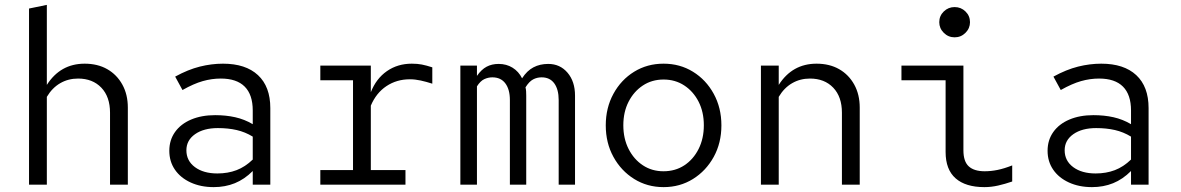

<svg xmlns="http://www.w3.org/2000/svg" viewBox="-20 -757 4840 787"><path d="M99 0V-722L172 -737V-409Q227.6 -496 327 -496Q380.2 -496 419.6 -473.5Q459 -451 481.5 -410.3Q504 -369.6 504 -316V0H431V-295Q431 -360.4 395.3 -397.7Q359.5 -435 300 -435Q259.7 -435 226.9 -416Q194 -397 172 -360V0Z M856 10Q803 10 761.5 -9Q720 -28 697 -61.5Q674 -95 674 -139Q674 -183 697.5 -216Q721 -249 763.5 -267Q806 -285 862 -285Q906 -285 944 -276.5Q982 -268 1016 -248V-304Q1016 -369 983 -402Q950 -435 885 -435Q848 -435 811 -424.5Q774 -414 728 -388L698 -443Q751 -472 799 -484Q847 -496 894 -496Q987 -496 1037.5 -449Q1088 -402 1088 -314V0H1016V-56Q982 -22 942.5 -6Q903 10 856 10ZM744 -141Q744 -98 779 -72Q814 -46 871 -46Q914 -46 949.5 -59.5Q985 -73 1016 -103V-197Q985 -216 950 -224Q915 -232 873 -232Q815 -232 779.5 -207Q744 -182 744 -141Z M1293 0V-60H1427V-428H1293V-488H1500V-379Q1522 -435 1566 -465.5Q1610 -496 1668 -496Q1691 -496 1709 -492.5Q1727 -489 1752 -481V-414Q1727 -422 1704.3 -427Q1681.6 -432 1660 -432Q1606 -432 1564 -404Q1522 -376 1500 -324V-60H1642V0Z M1867 0V-488H1935V-446Q1953 -472 1974.5 -483.5Q1996 -495 2024 -495Q2056 -495 2081 -479.5Q2106 -464 2120 -436Q2140 -467.1 2166.5 -481Q2193 -495 2227.2 -495Q2275.6 -495 2306.3 -459Q2337 -423 2337 -365V0H2270V-347Q2270 -390.3 2252.1 -415.1Q2234.1 -440 2200 -440Q2181.3 -440 2165.2 -431.5Q2149 -423 2134 -399Q2136 -391 2136.5 -382.6Q2137 -374.3 2137 -365V0H2070V-347Q2070 -390.3 2051.5 -415.1Q2033 -440 1998 -440Q1981 -440 1964.9 -432.5Q1948.9 -425 1935 -403V0Z M2700 10Q2633 10 2579.4 -23.4Q2525.8 -56.8 2494.4 -114Q2463 -171.2 2463 -243.1Q2463 -315 2494.4 -372.5Q2525.8 -430 2579.4 -463Q2633 -496 2699.9 -496Q2766.9 -496 2820.4 -463Q2874 -430 2905.5 -372.5Q2937 -315 2937 -243.1Q2937 -171.2 2905.6 -114Q2874.1 -56.8 2820.6 -23.4Q2767 10 2700 10ZM2699.5 -55Q2748 -55 2785 -79.3Q2822 -103.6 2843.5 -146.3Q2865 -189 2865 -243.5Q2865 -298 2843.5 -340.2Q2821.9 -382.4 2784.8 -406.7Q2747.7 -431 2700 -431Q2652 -431 2615 -406.5Q2578 -382 2556.5 -340Q2535 -298 2535 -243.5Q2535 -189 2556.5 -146.5Q2578 -104 2615 -79.5Q2652 -55 2699.5 -55Z M3099 0V-488H3172V-409Q3227.6 -496 3327 -496Q3380.2 -496 3419.6 -473.5Q3459 -451 3481.5 -410.3Q3504 -369.6 3504 -316V0H3431V-295Q3431 -360.4 3395.3 -397.7Q3359.5 -435 3300 -435Q3259.7 -435 3226.9 -416Q3194 -397 3172 -360V0Z M3893 -604Q3867 -604 3848.5 -622.5Q3830 -641 3830 -666Q3830 -692 3848.5 -710Q3867 -728 3893 -728Q3919 -728 3937.5 -710Q3956 -692 3956 -666Q3956 -641 3937.5 -622.5Q3919 -604 3893 -604ZM4015 10Q3938 10 3897 -26Q3856 -62 3856 -134V-428H3675V-488H3929V-141Q3929 -95 3951 -75Q3973 -55 4016 -55Q4042 -55 4069 -60.5Q4096 -66 4129 -79V-13Q4100 -3 4071.5 3.5Q4043 10 4015 10Z M4456 10Q4403 10 4361.5 -9Q4320 -28 4297 -61.5Q4274 -95 4274 -139Q4274 -183 4297.5 -216Q4321 -249 4363.5 -267Q4406 -285 4462 -285Q4506 -285 4544 -276.5Q4582 -268 4616 -248V-304Q4616 -369 4583 -402Q4550 -435 4485 -435Q4448 -435 4411 -424.5Q4374 -414 4328 -388L4298 -443Q4351 -472 4399 -484Q4447 -496 4494 -496Q4587 -496 4637.5 -449Q4688 -402 4688 -314V0H4616V-56Q4582 -22 4542.5 -6Q4503 10 4456 10ZM4344 -141Q4344 -98 4379 -72Q4414 -46 4471 -46Q4514 -46 4549.5 -59.5Q4585 -73 4616 -103V-197Q4585 -216 4550 -224Q4515 -232 4473 -232Q4415 -232 4379.5 -207Q4344 -182 4344 -141Z"/></svg>

Font: Red Hat Mono VF Light
Style: Regular
Weight: 300
Monospace: yes
Designer: Pentagram, MCKL
Foundry: Pentagram, MCKL
Version: Version 1.023